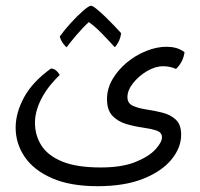

<svg xmlns="http://www.w3.org/2000/svg" viewBox="-20 -497 693 665"><path d="M317.9 147.9Q223.1 147.9 159.9 120.1Q96.7 92.3 65.4 46.1Q34.2 0 34.2 -54.7Q34.2 -106 63.2 -159.7Q92.3 -213.4 156.7 -259.8Q167.5 -258.8 174.3 -252.9Q181.2 -247.1 187 -237.3Q145 -197.3 123 -154.3Q101.1 -111.3 101.1 -71.8Q101.1 -28.8 123 6.3Q145 41.5 195.1 62.3Q245.1 83 329.1 83Q401.9 83 448.7 64.2Q495.6 45.4 518.3 20.5Q541 -4.4 541 -21.5Q541 -38.6 521.7 -44.9Q502.4 -51.3 474.1 -55.2Q445.8 -59.1 417.5 -67.4Q389.2 -75.7 369.9 -95.5Q350.6 -115.2 350.6 -153.8Q350.6 -189.9 369.6 -222.4Q388.7 -254.9 419.2 -280.3Q449.7 -305.7 486.1 -320.3Q522.5 -335 556.6 -335Q573.7 -335 588.9 -331.1Q604 -327.1 619.1 -316.4Q615.2 -283.2 589.8 -258.3Q568.4 -267.6 545.4 -267.6Q517.6 -267.6 488.8 -250.5Q460 -233.4 440.7 -208.7Q421.4 -184.1 421.4 -160.6Q421.4 -139.2 440.2 -130.6Q459 -122.1 486.8 -117.9Q514.6 -113.8 542.2 -106.9Q569.8 -100.1 588.6 -83Q607.4 -65.9 607.4 -30.3Q607.4 14.6 573.7 55.7Q540 96.7 475.6 122.3Q411.1 147.9 317.9 147.9ZM210.9 -333.5Q209 -333.5 200.2 -344.2Q191.4 -355 187 -370.6Q202.6 -392.6 225.3 -417.5Q248 -442.4 268.1 -459.7Q288.1 -477.1 294.9 -477.1Q300.8 -477.1 314.7 -465.8Q328.6 -454.6 345.2 -438.5Q361.8 -422.4 376.7 -406.7Q391.6 -391.1 399.4 -382.3Q397.5 -364.3 388.9 -349.1Q380.4 -334 377 -334Q354.5 -358.9 331.1 -382.8Q307.6 -406.7 287.6 -420.4Q268.1 -402.8 245.6 -376.5Q223.1 -350.1 210.9 -333.5Z"/></svg>

Font: Harmattan
Style: Regular
Weight: 400
Designer: George W. Nuss III and SIL International
Foundry: SIL International
Version: Version 4.000